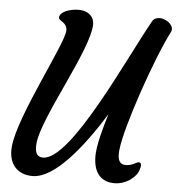

<svg xmlns="http://www.w3.org/2000/svg" viewBox="-54 -809 800 865"><g transform="rotate(5 346.5 -377.0)"><path d="M20.5 -118.7C13.7 -39.1 57.1 4.9 124.5 4.9C224.1 4.9 343.8 -145.5 441.4 -302.2C420.4 -234.9 399.4 -155.3 399.4 -109.9C399.4 -28.8 439 4.9 494.6 4.9C548.3 4.9 585.4 -30.8 596.7 -49.8C603 -61 607.4 -75.2 607.4 -85C607.4 -93.3 604.5 -98.6 597.2 -98.6C584.5 -98.6 570.3 -81.1 538.1 -81.1C511.7 -81.1 503.4 -100.6 503.4 -127.9C503.4 -134.8 503.9 -142.6 504.9 -150.4C516.1 -252 624 -568.8 689.9 -696.3C704.1 -723.1 666.5 -753.9 634.8 -753.9C621.1 -753.9 607.4 -749 600.6 -736.3C503.4 -564.5 290.5 -82 164.6 -82C135.3 -82 126.5 -104 129.9 -143.1C140.1 -262.2 337.4 -585.4 337.4 -701.2C337.4 -730 315.4 -759.3 266.6 -759.3C228 -759.3 181.6 -743.2 181.6 -716.8C181.6 -701.2 219.7 -699.2 219.7 -662.1C219.7 -603.5 32.2 -257.3 20.5 -118.7Z"/></g></svg>

Font: Courgette
Style: Regular
Weight: 400
Designer: Karolina Lach
Foundry: Karolina Lach
Version: Version 1.002